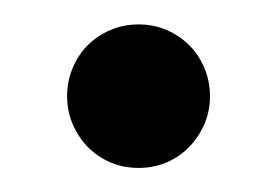

<svg xmlns="http://www.w3.org/2000/svg" viewBox="-20 -419 228 158"><path d="M152.8 -339.8Q152.8 -327.6 148.2 -316.9Q143.6 -306.2 135.7 -298.1Q127.9 -290 117.2 -285.4Q106.4 -280.8 94.2 -280.8Q81.5 -280.8 70.8 -285.4Q60.1 -290 52.2 -298.1Q44.4 -306.2 39.8 -316.9Q35.2 -327.6 35.2 -339.8Q35.2 -352.1 39.8 -363Q44.4 -374 52.2 -381.8Q60.1 -389.6 70.8 -394.3Q81.5 -398.9 94.2 -398.9Q106.4 -398.9 117.2 -394.3Q127.9 -389.6 135.7 -381.8Q143.6 -374 148.2 -363Q152.8 -352.1 152.8 -339.8Z"/></svg>

Font: Charis SIL
Style: Italic
Weight: 400
Italic angle: -11°
Foundry: SIL International
Version: Version 4.112